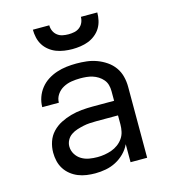

<svg xmlns="http://www.w3.org/2000/svg" viewBox="-111 -829 822 927"><g transform="rotate(-15 300.0 -366.0)"><path d="M251 8Q230 8 208.5 5Q187 2 167 -6Q147 -14 130 -27.5Q113 -41 101.5 -59Q90 -77 85 -98Q80 -119 80 -141Q80 -169 89 -195.5Q98 -222 117 -242Q136 -262 160.5 -274.5Q185 -287 212 -294.5Q239 -302 266.5 -304.5Q294 -307 321 -307H429V-355Q429 -371 425 -386Q421 -401 411 -413Q401 -425 387.5 -433.5Q374 -442 359.5 -446.5Q345 -451 329.5 -452.5Q314 -454 299 -454Q277 -454 255 -450.5Q233 -447 213.5 -436.5Q194 -426 181.5 -407.5Q169 -389 169 -367Q169 -367 169 -367Q169 -367 169 -367H86Q86 -367 86 -367Q86 -367 86 -367Q86 -392 94.5 -416Q103 -440 118.5 -459.5Q134 -479 155 -492.5Q176 -506 200 -514Q224 -522 249 -525Q274 -528 299 -528Q325 -528 350.5 -525Q376 -522 400.5 -513Q425 -504 447 -489Q469 -474 484 -453Q499 -432 505.5 -406.5Q512 -381 512 -355V0H429V-90Q418 -66 398.5 -46.5Q379 -27 355 -14.5Q331 -2 304.5 3Q278 8 251 8ZM282 -65Q300 -65 318 -68Q336 -71 353 -77Q370 -83 385 -94Q400 -105 410.5 -120Q421 -135 425 -153Q429 -171 429 -189V-234H321Q305 -234 288 -233Q271 -232 255 -228.5Q239 -225 223 -220Q207 -215 193 -205.5Q179 -196 171 -181Q163 -166 163 -150Q163 -129 174 -111Q185 -93 202.5 -82.5Q220 -72 240.5 -68.5Q261 -65 282 -65ZM300 -600Q280 -600 259.5 -603Q239 -606 220.5 -613Q202 -620 185.5 -633Q169 -646 158.5 -663Q148 -680 143.5 -700Q139 -720 139 -740H221Q221 -725 227 -711.5Q233 -698 244.5 -689Q256 -680 270.5 -677Q285 -674 300 -674Q315 -674 329.5 -677Q344 -680 355.5 -689Q367 -698 373 -711.5Q379 -725 379 -740H461Q461 -720 456.5 -700Q452 -680 441.5 -663Q431 -646 414.5 -633Q398 -620 379.5 -613Q361 -606 340.5 -603Q320 -600 300 -600Z"/></g></svg>

Font: Zed Sans Extended
Style: Regular
Weight: 400
Width: 7
Designer: Belleve Invis
Foundry: Belleve Invis
Version: Version 1.0.0; ttfautohint (v1.8.4)